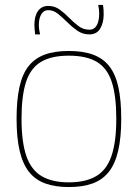

<svg xmlns="http://www.w3.org/2000/svg" viewBox="-20 -746 557 776"><path d="M47 -266Q47 -341 58.5 -393.5Q70 -446 95 -478Q120 -510 160 -525Q200 -540 258 -540Q316 -540 356.5 -525Q397 -510 422 -478Q447 -446 458.5 -393.5Q470 -341 470 -266Q470 -189 457.5 -136Q445 -83 419.5 -51Q394 -19 354 -4.5Q314 10 258 10Q203 10 163 -4.5Q123 -19 97.5 -51Q72 -83 59.5 -136Q47 -189 47 -266ZM67 -266Q67 -172 86.5 -115.5Q106 -59 148.5 -34Q191 -9 258 -9Q326 -9 368.5 -34Q411 -59 430.5 -115.5Q450 -172 450 -266Q450 -358 432 -414Q414 -470 372 -495.5Q330 -521 258 -521Q187 -521 145 -495.5Q103 -470 85 -414Q67 -358 67 -266ZM122 -607Q121 -617 120 -627Q119 -637 119 -645Q119 -681 133.5 -701.5Q148 -722 175 -722Q201 -722 221 -707.5Q241 -693 259.5 -674Q278 -655 297.5 -640.5Q317 -626 341 -626Q356 -626 364.5 -635Q373 -644 377 -658.5Q381 -673 381 -689Q381 -698 380 -707.5Q379 -717 377 -726H396Q398 -716 398.5 -706.5Q399 -697 399 -688Q399 -654 385 -630.5Q371 -607 341 -607Q314 -607 292.5 -622Q271 -637 252 -656Q233 -675 214.5 -690Q196 -705 175 -705Q157 -705 147 -688.5Q137 -672 137 -645Q137 -635 138.5 -625Q140 -615 142 -607Z"/></svg>

Font: Georama ExtraCondensed Thin Thin
Style: Regular
Weight: 250
Version: Version 1.001